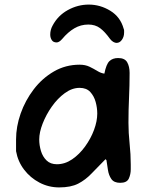

<svg xmlns="http://www.w3.org/2000/svg" viewBox="-20 -807 649 837"><path d="M367 -787Q417 -787 461 -760Q505 -733 519 -682Q521 -678 521 -673.5Q521 -669 521 -665Q521 -647 511.5 -633.5Q502 -620 488 -620Q482 -620 474.5 -624Q467 -628 460 -637Q437 -669 416 -684.5Q395 -700 365 -700Q332 -700 304 -683.5Q276 -667 251 -637Q244 -629 238 -625.5Q232 -622 227 -622Q212 -622 205.5 -632.5Q199 -643 199 -656Q199 -677 209 -695Q232 -739 275.5 -763Q319 -787 367 -787ZM238 10Q192 10 152 -11Q112 -32 85 -67.5Q58 -103 50 -148V-199Q50 -255 70 -312Q90 -369 127 -417.5Q164 -466 215 -495.5Q266 -525 327 -525Q352 -525 370.5 -516Q389 -507 404.5 -497.5Q420 -488 435 -486Q443 -527 457 -540.5Q471 -554 495 -554Q524 -554 534.5 -535.5Q545 -517 545 -489Q545 -434 542.5 -381Q540 -328 540 -272Q540 -228 545 -181Q550 -134 550 -90V-69Q550 -47 541.5 -28.5Q533 -10 504 -10Q477 -10 465.5 -26.5Q454 -43 450.5 -66.5Q447 -90 444 -109L440 -113Q406 -79 379.5 -51Q353 -23 321 -6.5Q289 10 238 10ZM228 -91Q263 -91 294.5 -112.5Q326 -134 351 -168.5Q376 -203 390 -241Q404 -279 404 -312Q404 -337 397 -362.5Q390 -388 373.5 -406Q357 -424 327 -424Q294 -424 262.5 -401Q231 -378 206 -342.5Q181 -307 166 -268.5Q151 -230 151 -199Q151 -174 158.5 -149Q166 -124 183 -107.5Q200 -91 228 -91Z"/></svg>

Font: Fuzzy Bubbles
Style: Bold
Weight: 700
Designer: Robert E. Leuschke
Foundry: Robert E. Leuschke
Version: Version 1.010; ttfautohint (v1.8.3)